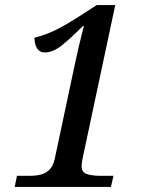

<svg xmlns="http://www.w3.org/2000/svg" viewBox="-20 -738 599 758"><path d="M38 0 47 -44H101Q124 -44 143.5 -49.5Q163 -55 177 -70Q191 -85 197 -115L275 -482Q283 -520 292 -558.5Q301 -597 311 -635H307Q258 -586 223.5 -558.5Q189 -531 157 -531Q136 -531 126 -547.5Q116 -564 116 -589Q139 -595 162.5 -603.5Q186 -612 214.5 -627Q243 -642 281 -666L362 -718H435L306 -112Q305 -106 303.5 -97Q302 -88 302 -83Q302 -58 322.5 -51Q343 -44 375 -44H428L418 0Z"/></svg>

Font: ET Text
Style: Italic
Weight: 470
Italic angle: -12°
Designer: Monotype Design Team
Foundry: Monotype Imaging Inc.
Version: Version 2.009